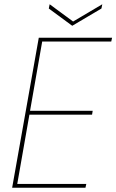

<svg xmlns="http://www.w3.org/2000/svg" viewBox="-20 -881 546 901"><path d="M506 -704 502 -686H178L121 -361H415L412 -343H118L61 -18H385L381 0H37L162 -704ZM323 -780 460 -861 456 -841 319 -760 209 -841 213 -861Z"/></svg>

Font: Poppins Variable
Style: Italic
Weight: 100
Italic angle: -10°
Designer: Jonny Pinhorn
Foundry: Indian Type Foundry
Version: Version 6.000